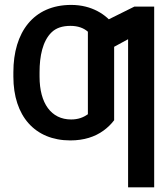

<svg xmlns="http://www.w3.org/2000/svg" viewBox="-20 -573 695 797"><path d="M275.2 -77.1C192.8 -77.1 144.2 -143.5 144.2 -255V-273.4C144.2 -340.2 157 -402.7 193.9 -438.6C212.4 -456.7 238.6 -465.6 272.4 -465.6C303.6 -465.6 327.4 -456.7 344.8 -441.4V-256.7L453.8 -254.6V-467.3C422.2 -511.7 361.5 -552.6 275.6 -552.6C118.6 -552.6 35.5 -438.9 35.5 -273.4V-255C35.5 -91.6 124.6 9.9 272 9.9C328.8 9.9 374.3 -5.3 409.1 -30.5C426.5 -43 441.4 -57.5 453.8 -73.9V-274.5H344.8V-98.7C326 -85.6 304.7 -77.1 275.2 -77.1ZM537.6 -545.5 403.1 -478.7V-351.2L511.7 -410.2V204.5H620V-545.5Z"/></svg>

Font: Inter 465
Style: Regular
Weight: 400
Designer: Rasmus Andersson
Foundry: rsms
Version: Version 3.019;Glyphs 3.1.2 (3151)